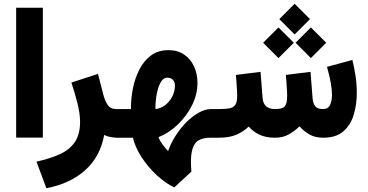

<svg xmlns="http://www.w3.org/2000/svg" viewBox="-20 -728 1946 1015"><path d="M206.5 -687V-0.5H65.4V-687Z M600.6 0Q581.5 0 563 -3.7Q544.4 -7.3 530.8 -14.6Q509.8 100.6 430.2 171.9Q350.6 243.2 225.1 267.1L172.9 126.5Q241.7 111.3 293.7 88.4Q345.7 65.4 374.5 24.7Q403.3 -16.1 403.3 -84Q403.3 -128.9 388.4 -186.3Q373.5 -243.7 357.4 -291.5L498 -337.4L526.9 -225.1Q534.7 -195.3 549.3 -173.3Q564 -151.4 595.2 -151.4H614.3V0Z M594.7 0V-151.4H672.4V-162.6Q672.4 -208.5 682.6 -260.5Q692.9 -312.5 715.8 -358.6Q738.8 -404.8 776.9 -433.8Q814.9 -462.9 870.6 -462.9Q918.9 -462.9 953.1 -439.7Q987.3 -416.5 1005.6 -377.2Q1023.9 -337.9 1023.9 -289.1Q1023.9 -229 994.9 -171.1Q965.8 -113.3 918.7 -68.6Q871.6 -23.9 817.9 -2.9Q824.2 14.6 838.9 35.2Q853.5 55.7 868.7 70.8Q881.3 32.7 905.8 -6.3Q930.2 -45.4 961.9 -78.4Q993.7 -111.3 1028.6 -131.3Q1063.5 -151.4 1096.2 -151.4H1112.3V0H1095.2Q1031.7 0 1010.5 32Q989.3 64 989.3 125.5Q989.3 138.2 990 151.6Q990.7 165 991.7 179.2L901.4 262.7Q855 240.7 809.3 198.7Q763.7 156.7 729.5 104.7Q695.3 52.7 682.6 0ZM864.3 -317.4Q846.7 -317.4 834.7 -300.8Q822.8 -284.2 815.4 -259.3Q808.1 -234.4 804.9 -208Q801.8 -181.6 801.8 -162.6V-151.4Q829.6 -154.3 853 -172.1Q876.5 -189.9 890.6 -217.5Q904.8 -245.1 904.8 -276.4Q904.8 -294.9 893.8 -306.2Q882.8 -317.4 864.3 -317.4Z M1537.6 -708 1618.7 -627 1537.6 -545.9 1456.5 -627ZM1623.5 -583 1704.6 -502 1623.5 -420.9 1542.5 -502ZM1452.1 -583 1533.2 -502 1452.1 -420.9 1371.1 -502ZM1433.1 0Q1384.8 0 1350.8 -16.4Q1316.9 -32.7 1294.9 -59.1Q1267.1 -32.2 1230 -16.1Q1192.9 0 1137.7 0H1092.8V-151.4H1138.7Q1173.3 -151.4 1194.1 -155.5Q1214.8 -159.7 1224.4 -174.6Q1233.9 -189.5 1233.9 -221.7Q1233.9 -229 1232.9 -248.8Q1231.9 -268.6 1230.2 -291.7Q1228.5 -314.9 1227.1 -332L1357.4 -348.1L1368.2 -210.4Q1372.6 -151.4 1434.1 -151.4Q1472.7 -151.4 1485.4 -166Q1498 -180.7 1498 -221.7Q1498 -228.5 1497.1 -248.3Q1496.1 -268.1 1494.4 -291.5Q1492.7 -314.9 1491.2 -332L1621.6 -348.1L1632.3 -210.4Q1634.3 -182.1 1646.2 -166.7Q1658.2 -151.4 1687.5 -151.4Q1714.8 -151.4 1724.9 -173.1Q1734.9 -194.8 1734.9 -225.6Q1734.9 -253.9 1729.5 -284.4Q1724.1 -314.9 1717.8 -339.6Q1711.4 -364.3 1708.5 -374.5L1842.8 -411.1Q1853 -371.1 1859.6 -326.4Q1866.2 -281.7 1866.2 -237.3Q1866.2 -175.3 1849.9 -121.1Q1833.5 -66.9 1794.9 -33.4Q1756.3 0 1688.5 0Q1645 0 1614.7 -17.8Q1584.5 -35.6 1563.5 -60.1Q1539.1 -36.1 1507.8 -18.1Q1476.6 0 1433.1 0Z"/></svg>

Font: Vazirmatn FD Black
Style: Regular
Weight: 900
Designer: Saber Rastikerdar
Foundry: Saber Rastikerdar
Version: Version 33.003